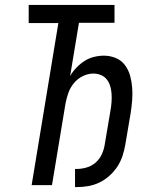

<svg xmlns="http://www.w3.org/2000/svg" viewBox="-20 -755 640 783"><path d="M286 8V-66H293Q313 -66 333.5 -72Q354 -78 370 -92Q386 -106 395 -125.5Q404 -145 407 -165L431 -307Q434 -324 435 -340.5Q436 -357 435 -372.5Q434 -388 429.5 -403.5Q425 -419 415.5 -431Q406 -443 391.5 -449Q377 -455 361 -455Q339 -455 317.5 -444.5Q296 -434 281 -415.5Q266 -397 258.5 -375.5Q251 -354 247 -332L192 0H109L218 -661H97V-735H447V-662H302L266 -445Q277 -464 292 -479.5Q307 -495 325 -506.5Q343 -518 363.5 -523Q384 -528 404 -528Q429 -528 452 -518.5Q475 -509 489.5 -489.5Q504 -470 510.5 -446.5Q517 -423 519 -398Q521 -373 519 -347Q517 -321 513 -295L491 -165Q487 -142 479.5 -119Q472 -96 458.5 -75.5Q445 -55 426 -38Q407 -21 385 -10.5Q363 0 339.5 4Q316 8 293 8Z"/></svg>

Font: Iosevka SS04 Extended
Style: Italic
Weight: 400
Width: 7
Italic angle: -9°
Monospace: yes
Designer: Belleve Invis
Foundry: Belleve Invis
Version: Version 19.0.0; ttfautohint (v1.8.4)